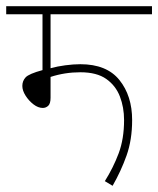

<svg xmlns="http://www.w3.org/2000/svg" viewBox="-20 -642 510 619"><path d="M143 -596V-422Q164 -428 190.5 -431.5Q217 -435 239 -435Q324 -435 365 -384Q406 -333 406 -255Q406 -191 388 -140.5Q370 -90 343 -43L318 -58Q345 -101 362.5 -147.5Q380 -194 380 -255Q380 -296 366.5 -331Q353 -366 322.5 -387.5Q292 -409 239 -409Q189 -409 143 -394V-327Q143 -308 135.5 -301Q128 -294 118 -294Q103 -294 88 -305.5Q73 -317 62.5 -333.5Q52 -350 52 -365Q52 -381 62.5 -392.5Q73 -404 117 -416V-596H0V-622H470V-596Z"/></svg>

Font: Noto Sans SemiCondensed Thin
Style: Regular
Weight: 100
Width: 4
Designer: Monotype Design Team
Foundry: Monotype Imaging Inc.
Version: Version 2.013; ttfautohint (v1.8.4.7-5d5b)